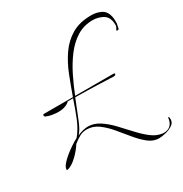

<svg xmlns="http://www.w3.org/2000/svg" viewBox="-199 -637 852 892"><g transform="rotate(-30 227.0 -190.5)"><path d="M401 136Q371 136 345 115.5Q319 95 294 64.5Q269 34 243.5 3.5Q218 -27 190 -47.5Q162 -68 129 -68Q107 -68 90 -58.5Q73 -49 54 -34Q49 -25 34.5 -7Q20 11 1 27Q-18 43 -37 49Q-39 50 -42 50Q-45 50 -45 47Q-45 35 -32.5 20Q-20 5 -1.5 -10Q17 -25 36 -37.5Q55 -50 69 -57Q95 -88 113 -132Q131 -176 147 -225H118Q112 -217 96 -210.5Q80 -204 57 -204Q43 -204 26.5 -206.5Q10 -209 -7 -216Q-12 -219 -12 -223Q-12 -230 -7 -230H149Q167 -281 187 -332Q207 -383 236 -425Q265 -467 307.5 -492Q350 -517 412 -517Q441 -517 464 -505.5Q487 -494 494 -465Q497 -453 497 -438Q497 -433 497 -427.5Q497 -422 495 -416L492 -400Q491 -395 484 -395Q477 -395 479 -398Q482 -403 484.5 -408Q487 -413 488 -417V-425Q488 -430 487.5 -435Q487 -440 486 -444Q480 -471 456 -482.5Q432 -494 407 -494Q359 -494 321.5 -470.5Q284 -447 254.5 -408Q225 -369 202 -322.5Q179 -276 161 -230H366Q373 -230 373 -226Q373 -218 359 -218Q359 -218 339 -219Q319 -220 287.5 -221Q256 -222 221.5 -223Q187 -224 158 -224Q136 -169 118 -124Q100 -79 83 -63Q116 -77 141 -77Q172 -77 201.5 -58Q231 -39 258.5 -10Q286 19 313 48.5Q340 78 367 99Q394 120 422 124Q425 125 428 125Q431 125 433 125Q479 125 485 73Q485 72 486 72Q491 72 491 86Q491 104 474.5 115Q458 126 436.5 131Q415 136 401 136Z"/></g></svg>

Font: Explora
Style: Regular
Weight: 400
Designer: Robert E. Leuschke
Foundry: Robert E. Leuschke
Version: Version 1.010